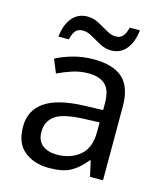

<svg xmlns="http://www.w3.org/2000/svg" viewBox="-111 -819 784 914"><g transform="rotate(15 280.5 -362.5)"><path d="M288 -545Q386 -545 433 -502Q480 -459 480 -365V0H416L399 -76H395Q360 -32 321.5 -11Q283 10 215 10Q142 10 94 -28.5Q46 -67 46 -149Q46 -229 109 -272.5Q172 -316 303 -320L394 -323V-355Q394 -422 365 -448Q336 -474 283 -474Q241 -474 203 -461.5Q165 -449 132 -433L105 -499Q140 -518 188 -531.5Q236 -545 288 -545ZM314 -259Q214 -255 175.5 -227Q137 -199 137 -148Q137 -103 164.5 -82Q192 -61 235 -61Q303 -61 348 -98.5Q393 -136 393 -214V-262ZM98 -606Q104 -665 132.5 -699.5Q161 -734 208 -734Q238 -734 264.5 -719.5Q291 -705 315 -691Q339 -677 360 -677Q383 -677 395.5 -691.5Q408 -706 415 -735H465Q459 -677 431 -642Q403 -607 356 -607Q328 -607 301.5 -621Q275 -635 250.5 -649.5Q226 -664 204 -664Q180 -664 168 -649.5Q156 -635 149 -606Z"/></g></svg>

Font: Noto Sans Sundanese
Style: Regular
Weight: 400
Designer: Monotype Design Team (Regular), Sérgio L. Martins (other weights)
Foundry: Monotype Imaging Inc.
Version: Version 2.003